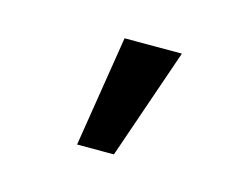

<svg xmlns="http://www.w3.org/2000/svg" viewBox="-41 -836 339 275"><g transform="rotate(15 128.0 -698.5)"><path d="M115.7 -780.8H200.7L144 -616.2H89.4Z"/></g></svg>

Font: MAUL
Style: Regular
Weight: 400
Designer: MAUL
Version: Version 1.0; 2020; ttfautohint (v1.8.3)